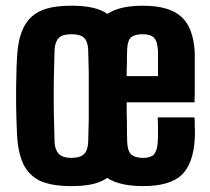

<svg xmlns="http://www.w3.org/2000/svg" viewBox="-20 -629 719 658"><path d="M224.6 8.8C270.5 8.8 305.7 2.9 331.1 -9.8C357.4 -22.5 377 -42 389.6 -68.4C401.4 -95.7 408.2 -130.9 411.1 -173.8C412.1 -190.4 412.1 -210 412.1 -232.4C413.1 -254.9 413.1 -277.3 413.1 -301.8C413.1 -326.2 413.1 -348.6 412.1 -371.1C412.1 -393.6 412.1 -412.1 411.1 -426.8C408.2 -469.7 401.4 -504.9 388.7 -531.2C377 -558.6 358.4 -578.1 332 -590.8C305.7 -603.5 270.5 -609.4 224.6 -609.4C179.7 -609.4 143.6 -603.5 117.2 -590.8C90.8 -578.1 72.3 -558.6 59.6 -532.2C46.9 -505.9 40 -470.7 38.1 -426.8C37.1 -410.2 36.1 -391.6 36.1 -369.1C35.2 -346.7 35.2 -323.2 35.2 -298.8C35.2 -274.4 35.2 -252 36.1 -229.5C37.1 -208 37.1 -189.5 38.1 -173.8C40 -129.9 46.9 -94.7 59.6 -67.4C72.3 -41 91.8 -21.5 118.2 -8.8C144.5 2.9 180.7 8.8 224.6 8.8ZM224.6 -87.9C205.1 -87.9 190.4 -92.8 181.6 -101.6C172.9 -110.4 168 -124 167 -141.6C166 -168 166 -194.3 165 -220.7C164.1 -247.1 164.1 -273.4 164.1 -299.8C164.1 -326.2 164.1 -353.5 165 -379.9C166 -406.2 166 -432.6 167 -459C168 -476.6 172.9 -490.2 181.6 -499C190.4 -507.8 205.1 -511.7 224.6 -511.7C245.1 -511.7 259.8 -507.8 268.6 -499C277.3 -490.2 281.2 -476.6 282.2 -459C283.2 -432.6 283.2 -406.2 284.2 -379.9V-300.8V-220.7C283.2 -194.3 283.2 -168 282.2 -141.6C281.2 -124 277.3 -110.4 268.6 -101.6C259.8 -92.8 245.1 -87.9 224.6 -87.9ZM470.7 8.8C531.2 8.8 575.2 -3.9 602.5 -29.3C628.9 -54.7 644.5 -96.7 647.5 -154.3C648.4 -166 648.4 -179.7 647.5 -194.3C647.5 -209 647.5 -219.7 646.5 -226.6H520.5C521.5 -208 521.5 -192.4 521.5 -177.7C521.5 -163.1 521.5 -150.4 520.5 -140.6C519.5 -122.1 514.6 -108.4 507.8 -99.6C500 -91.8 487.3 -87.9 470.7 -87.9C452.1 -87.9 438.5 -91.8 429.7 -99.6C420.9 -108.4 417 -122.1 416 -140.6C415 -163.1 415 -186.5 415 -209C414.1 -231.4 414.1 -254.9 414.1 -278.3H646.5C647.5 -298.8 647.5 -321.3 647.5 -344.7V-388.7V-408.2V-448.2C644.5 -505.9 628.9 -546.9 601.6 -571.3C574.2 -596.7 530.3 -609.4 468.8 -609.4C407.2 -609.4 363.3 -596.7 335 -571.3C306.6 -545.9 291 -502.9 286.1 -443.4C285.2 -427.7 285.2 -406.2 285.2 -379.9C284.2 -353.5 284.2 -326.2 284.2 -297.9C284.2 -268.6 284.2 -241.2 285.2 -215.8C285.2 -190.4 285.2 -169.9 286.1 -154.3C289.1 -96.7 305.7 -54.7 334 -29.3C362.3 -3.9 408.2 8.8 470.7 8.8ZM414.1 -368.2C414.1 -383.8 414.1 -399.4 415 -415C415 -430.7 415 -446.3 416 -462.9C417 -480.5 420.9 -493.2 428.7 -501C437.5 -507.8 450.2 -511.7 468.8 -511.7C486.3 -511.7 499 -507.8 506.8 -501C514.6 -493.2 519.5 -480.5 520.5 -462.9C521.5 -459 521.5 -452.1 521.5 -443.4V-409.2V-368.2H414.1Z"/></svg>

Font: Yellow Ladder Regular
Style: Regular
Weight: 400
Designer: Zima Creative
Version: Version 2.002